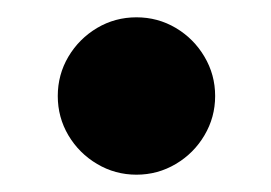

<svg xmlns="http://www.w3.org/2000/svg" viewBox="-20 -381 316 224"><path d="M47.4 -269Q47.4 -293.9 59.8 -314.9Q72.3 -335.9 93.3 -348.4Q114.3 -360.8 139.2 -360.8Q164.1 -360.8 185.1 -348.4Q206.1 -335.9 218.5 -314.9Q231 -293.9 231 -269Q231 -244.1 218.5 -223.1Q206.1 -202.1 185.1 -189.7Q164.1 -177.2 139.2 -177.2Q114.3 -177.2 93.3 -189.7Q72.3 -202.1 59.8 -223.1Q47.4 -244.1 47.4 -269Z"/></svg>

Font: Reddit Sans Vanilla ExtraBold
Style: Italic
Weight: 800
Italic angle: -11.25°
Designer: Stephen Hutchings
Version: Version 1.013